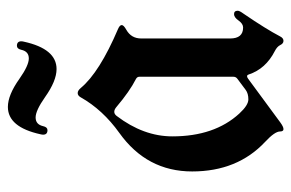

<svg xmlns="http://www.w3.org/2000/svg" viewBox="-148 -596 753 497"><g transform="rotate(-90 228.5 -347.5)"><path d="M33.2 0ZM128.4 -612.3Q128.4 -615.2 129.4 -619.1Q147.9 -703.6 200.2 -703.6Q231 -703.6 272.9 -673.8Q307.6 -649.4 325.7 -649.4Q343.8 -649.4 348.1 -668.9Q350.6 -680.2 358.4 -680.2Q370.1 -680.2 370.1 -668.9Q370.1 -666 369.1 -662.1Q350.6 -577.6 298.3 -577.6Q267.6 -577.6 225.6 -607.4Q190.9 -631.8 172.9 -631.8Q154.8 -631.8 150.4 -612.3Q147.9 -601.1 140.1 -601.1Q128.4 -601.1 128.4 -612.3ZM132.8 -415Q192.9 -458 225.1 -515.1Q229.5 -522.9 236.1 -522.9Q242.7 -522.9 249.5 -514.6Q290 -466.3 401.9 -418.5Q412.1 -414.1 412.1 -408.9Q412.1 -403.8 399.9 -397Q377.4 -384.3 377.4 -358.4V-128.4Q377.4 -94.7 405.8 -94.7Q415.5 -94.7 423.8 -106.4Q432.1 -118.2 440.4 -118.2Q449.2 -118.2 449.2 -108.4Q449.2 -104 441.4 -93.3Q401.4 -34.7 382.8 1Q378.4 9.8 371.3 9.8Q364.3 9.8 360.4 1.5Q356.4 -6.8 344.7 -12.7Q298.8 -36.1 284.2 -80.1Q282.7 -84.5 279.8 -84.5Q276.9 -84.5 272.9 -81.5L160.2 1.5Q148.9 9.8 142.8 9.8Q136.7 9.8 136.7 1Q136.7 -12.7 109.9 -37.6Q33.2 -109.4 33.2 -226.6Q33.2 -343.8 132.8 -415ZM124 -277.8Q124 -168.9 183.1 -104.5Q204.6 -81.1 219.7 -81.1Q234.9 -81.1 244.1 -87.9L272.9 -109.4Q278.3 -113.3 278.3 -119.6V-363.3Q278.3 -369.1 272.5 -372.1Q240.7 -388.2 199.7 -422.9Q193.4 -428.2 187.5 -428.2Q181.6 -428.2 176.8 -421.9Q124 -352.5 124 -277.8Z"/></g></svg>

Font: UnifrakturMaguntia
Style: Book
Weight: 400
Designer: j. 'mach' wust, Gerrit Ansmann, Georg Duffner, based on a font by Peter Wiegel, original typeface by Carl Albert Fahrenw
Version: Version 2017-03-19